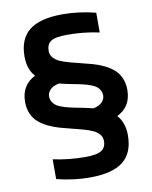

<svg xmlns="http://www.w3.org/2000/svg" viewBox="-95 -780 812 1023"><g transform="rotate(-10 311.0 -269.0)"><path d="M76.2 -522.9Q76.2 -619.1 134.8 -664.6Q193.4 -710 314.9 -710Q402.3 -710 493.2 -687V-580.1Q409.7 -598.1 319.8 -598.1Q255.4 -598.1 231.7 -582Q208 -565.9 208 -530.8Q208 -509.8 220.9 -494.4Q233.9 -479 255.6 -469.2Q277.3 -459.5 305.7 -451.7Q334 -443.8 365.2 -436.5Q396.5 -429.2 427.7 -420.4Q459 -411.6 487.3 -397.9Q515.6 -384.3 537.4 -366Q559.1 -347.7 572 -319.1Q585 -290.5 585 -253.9Q585 -162.6 507.8 -125Q545.9 -84 545.9 -15.1Q545.9 81.1 487.8 126.5Q429.7 171.9 308.1 171.9Q220.2 171.9 128.9 148.9V42Q214.4 60.1 301.8 60.1Q366.2 60.1 390.6 43.9Q415 27.8 415 -6.8Q415 -27.8 402.1 -43.2Q389.2 -58.6 367.2 -68.4Q345.2 -78.1 316.9 -85.9Q288.6 -93.8 257.3 -101.3Q226.1 -108.9 194.8 -117.7Q163.6 -126.5 135.3 -140.1Q106.9 -153.8 85 -172.1Q63 -190.4 50 -219Q37.1 -247.6 37.1 -284.2Q37.1 -375 113.8 -413.1Q76.2 -454.1 76.2 -522.9ZM389.2 -188Q420.9 -193.4 437 -210.2Q453.1 -227.1 453.1 -246.1Q453.1 -264.6 443.6 -278.8Q434.1 -293 419.4 -301.3Q404.8 -309.6 381.1 -316.7Q357.4 -323.7 336.2 -327.9Q314.9 -332 284.4 -338.1Q253.9 -344.2 232.9 -350.1Q200.7 -344.7 184.3 -327.6Q168 -310.5 168 -292Q168 -273.4 177.5 -259.3Q187 -245.1 201.7 -236.8Q216.3 -228.5 240 -221.4Q263.7 -214.4 284.9 -210.2Q306.2 -206.1 336.9 -200Q367.7 -193.8 389.2 -188Z"/></g></svg>

Font: LT Wave Text Bold
Style: Regular
Weight: 700
Designer: Daniel Lyons
Version: Version 2.5 (Glyphs App)